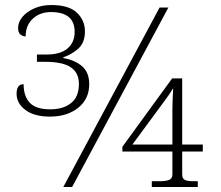

<svg xmlns="http://www.w3.org/2000/svg" viewBox="-20 -744 880 764"><path d="M179 -280Q116 -280 81 -306.5Q46 -333 46 -371Q46 -409 74 -409Q74 -361 98.5 -335Q123 -309 180 -309Q232 -309 263 -334Q294 -359 294 -410Q294 -454 262 -476Q230 -498 160 -498H127V-527H165Q220 -527 248.5 -551Q277 -575 277 -617Q277 -696 183 -696Q139 -696 110.5 -669.5Q82 -643 82 -599Q71 -599 61.5 -606.5Q52 -614 52 -633Q52 -656 69 -676.5Q86 -697 116 -710.5Q146 -724 184 -724Q254 -724 286 -693.5Q318 -663 318 -619Q318 -575 292.5 -551.5Q267 -528 232 -516V-513Q278 -505 306.5 -480.5Q335 -456 335 -409Q335 -350 291 -315Q247 -280 179 -280ZM232 0 615 -714H650L267 0ZM584 0V-23H619Q639 -23 652.5 -28Q666 -33 666 -50V-141H467V-160L665 -432H705V-169H787V-141H705V-50Q705 -33 716 -28Q727 -23 747 -23H767V0ZM507 -169H666V-307Q666 -323 667 -348.5Q668 -374 669 -393Q664 -384 654.5 -370Q645 -356 635 -343Z"/></svg>

Font: Noto Serif ExtraLight
Style: Regular
Weight: 200
Designer: Monotype Design Team
Foundry: Monotype Imaging Inc.
Version: Version 2.015; ttfautohint (v1.8.4.7-5d5b)